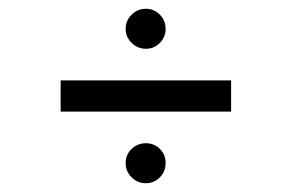

<svg xmlns="http://www.w3.org/2000/svg" viewBox="-20 -516 663 437"><path d="M118 -333H506V-262H118ZM312 -190Q331 -190 344 -177Q357 -164 357 -145Q357 -126 344 -112.5Q331 -99 312 -99Q293 -99 279.5 -112.5Q266 -126 266 -145Q266 -164 279.5 -177Q293 -190 312 -190ZM312 -496Q331 -496 344 -482.5Q357 -469 357 -450Q357 -432 344 -418.5Q331 -405 312 -405Q293 -405 279.5 -418.5Q266 -432 266 -450Q266 -469 279.5 -482.5Q293 -496 312 -496Z"/></svg>

Font: Oak Sans
Style: Regular
Weight: 400
Designer: Erik Kennedy, Walven
Foundry: Erik Kennedy, Walven
Version: Version 1.000